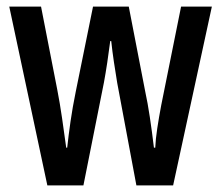

<svg xmlns="http://www.w3.org/2000/svg" viewBox="-20 -560 669 580"><path d="M334 -310Q329 -340 324 -373.5Q319 -407 316 -436H313Q309 -404 304 -371Q299 -338 294 -311L232 0H123L8 -540H104L153 -289Q161 -248 167.5 -203Q174 -158 180 -114H183Q187 -151 193 -193Q199 -235 209 -284L261 -540H369L419 -282Q426 -250 432.5 -207Q439 -164 445 -114H449Q450 -139 455 -172Q460 -205 467 -242L527 -540H620L503 0H392Z"/></svg>

Font: Noto Sans Thai Looped ExtraCondensed Medium
Style: Regular
Weight: 500
Width: 2
Designer: Sasikarn Vongin, Ben Mitchell
Foundry: The Fontpad Ltd
Version: Version 1.001; ttfautohint (v1.8.4.7-5d5b)